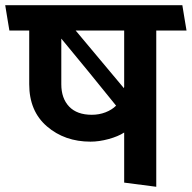

<svg xmlns="http://www.w3.org/2000/svg" viewBox="-31 -700 735 736"><path d="M445 0V-192Q422 -177 385.5 -167Q349 -157 316 -157Q217 -157 149 -215.5Q81 -274 81 -377V-583H5Q1 -607 -3 -631Q-7 -655 -11 -680H668Q672 -655 676 -631Q680 -607 684 -583H568V16ZM445 -373V-583H259L444 -362Q445 -365 445 -367.5Q445 -370 445 -373ZM204 -377Q204 -323 234 -291.5Q264 -260 321 -260Q349 -260 373.5 -269.5Q398 -279 414 -295Q365 -356 309 -424.5Q253 -493 204 -552Z"/></svg>

Font: Palanquin SemiBold
Style: Regular
Weight: 600
Designer: Pria Ravichandran
Version: Version 1.0.4